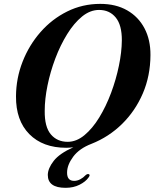

<svg xmlns="http://www.w3.org/2000/svg" viewBox="-20 -732 780 966"><path d="M484.5 -712.5Q563 -712.5 619.8 -680Q676.5 -647.5 707 -589.5Q737.5 -531.5 737 -455Q736.5 -350 698.5 -261.8Q660.5 -173.5 594 -108.2Q527.5 -43 440.5 -8.5Q379 15 348.2 56.5Q317.5 98 317.5 136Q317 178 353 178Q368.5 178 383.8 170Q399 162 410 150Q419 142 426 144Q436 147 425.5 161Q411 182 380.2 197.5Q349.5 213 310 213Q220.5 213 220.5 148Q221 115 250.2 77.5Q279.5 40 349 9Q330 11.5 313 11.5Q195.5 11.5 127.5 -57.2Q59.5 -126 60.5 -247.5Q61 -338 93.5 -421.2Q126 -504.5 183.5 -570.2Q241 -636 318 -674.2Q395 -712.5 484.5 -712.5ZM205 -174.5Q204 -93.5 235.8 -56Q267.5 -18.5 320.5 -18.5Q364.5 -18.5 405 -52Q445.5 -85.5 479.5 -141.2Q513.5 -197 538.8 -264.5Q564 -332 578.2 -401Q592.5 -470 593 -528.5Q593.5 -606 562.2 -644Q531 -682 478.5 -682Q433.5 -682 392.8 -648.8Q352 -615.5 317.8 -560Q283.5 -504.5 258.2 -437.5Q233 -370.5 219 -302Q205 -233.5 205 -174.5Z"/></svg>

Font: Fraunces 72pt S000 SemiBold
Style: Italic
Weight: 600
Italic angle: -16°
Version: Version 1.000; ttfautohint (v1.8.3)